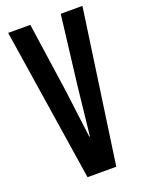

<svg xmlns="http://www.w3.org/2000/svg" viewBox="-159 -936 772 1014"><g transform="rotate(-20 227.0 -429.5)"><path d="M151.9 0 18.6 -859.4H143.1L199.2 -471.2L233.9 -197.8H237.3L267.1 -471.2L314 -859.4H436L313.5 0Z"/></g></svg>

Font: Antonio
Style: Bold
Weight: 700
Designer: Vernon Adams
Foundry: Vernon Adams
Version: Version 1.002